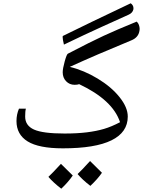

<svg xmlns="http://www.w3.org/2000/svg" viewBox="-20 -891 889 1166"><path d="M372.1 -80.1Q449.2 -80.1 507.6 -87.4Q565.9 -94.7 611.6 -108.2Q657.2 -121.6 709 -148.9Q664.6 -283.7 460.9 -379.9Q450.2 -376 433.1 -376Q402.3 -376 381.6 -397.5Q360.8 -418.9 360.8 -452.1Q360.8 -474.1 372.8 -517.6Q384.8 -561 392.1 -564.9Q532.7 -638.2 609.9 -673.8Q687 -709.5 810.1 -759.8Q819.3 -752 823.7 -739.3Q828.1 -726.6 828.1 -715.3L827.1 -705.1Q821.3 -663.6 777.8 -646Q563 -557.6 403.8 -484.9Q490.2 -463.9 573 -413.8Q655.8 -363.8 705.8 -301.3Q755.9 -238.8 755.9 -183.1Q755.9 -87.4 657 -38.8Q558.1 9.8 361.8 9.8Q215.8 9.8 147.9 -32.2Q80.1 -74.2 80.1 -155.8Q80.1 -196.3 95.2 -231H137.2Q132.8 -216.3 132.8 -183.1Q132.8 -128.4 186.5 -104.2Q240.2 -80.1 372.1 -80.1ZM368.2 -620.1Q360.4 -652.8 360.4 -666Q360.4 -671.9 362.3 -672.9Q389.6 -687 542.5 -760.7Q695.3 -834.5 773.9 -871.1Q790.5 -858.9 790.5 -841.3L790 -834Q785.2 -812.5 761.2 -801.8Q572.3 -716.8 489.7 -678Q407.2 -639.2 368.2 -620.1ZM421.9 174.8Q395 214.4 352.1 254.9Q303.7 217.8 273.9 183.1Q296.9 162.1 350.1 104Q360.4 115.2 421.9 174.8ZM599.1 158.2Q573.7 195.3 528.8 237.8Q481.4 201.7 451.2 166Q471.7 147.5 526.9 86.9Q537.6 98.6 599.1 158.2Z"/></svg>

Font: Droid Arabic Naskh
Style: Regular
Weight: 400
Designer: Pascal Zoghbi
Foundry: Ascender Corporation
Version: Version 1.00